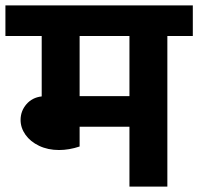

<svg xmlns="http://www.w3.org/2000/svg" viewBox="-40 -689 732 709"><path d="M672 -556H578V0H438V-221H254V-148Q215 -135 178 -135Q137 -135 104.5 -150.5Q72 -166 54 -191.5Q36 -217 36 -246Q36 -279 57.5 -304Q79 -329 114 -333V-556H-20V-669H672ZM438 -556H254V-334H438Z"/></svg>

Font: Martel Sans ExtraBold
Style: Regular
Weight: 800
Designer: Dan Reynolds and Mathieu Réguer
Foundry: Dan Reynolds and Mathieu Réguer
Version: Version 1.002; ttfautohint (v1.1) -l 5 -r 5 -G 72 -x 0 -D la